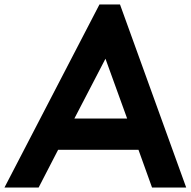

<svg xmlns="http://www.w3.org/2000/svg" viewBox="-67 -840 854 860"><path d="M-47 0 378.5 -820H470.5L767 0H614L553.3 -169H193.3L106 0ZM502.5 -309 405.4 -577 266.1 -309Z"/></svg>

Font: Poland Can Into
Style: Of Regular
Weight: 500
Foundry: Cannot Into Space Fonts
Version: Version 1.01